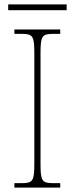

<svg xmlns="http://www.w3.org/2000/svg" viewBox="-20 -847 339 867"><path d="M17 -801H281V-827H17ZM45 0H252V-20H219C169 -20 163 -31 163 -108V-606C163 -683 169 -694 219 -694H252V-714H45V-694H79C129 -694 135 -683 135 -606V-108C135 -31 129 -20 79 -20H45Z"/></svg>

Font: Noto Serif Myanmar SemiCondensed Thin
Style: Regular
Weight: 100
Width: 4
Designer: Ben Mitchell and the Monotype Design Team
Foundry: Monotype Imaging Inc.
Version: Version 2.106